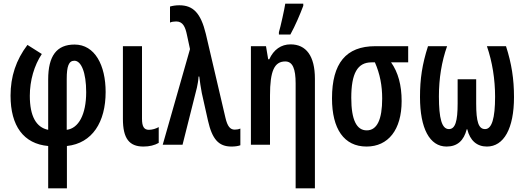

<svg xmlns="http://www.w3.org/2000/svg" viewBox="-20 -796 2892 1056"><path d="M131 -549C68 -466 38 -375 38 -270C38 -103 110 -5 245 7V240H348V7C488 -8 561 -125 561 -290C561 -437 502 -551 390 -551C292 -551 245 -489 245 -359V-82C179 -95 144 -157 144 -269C144 -353 168 -436 210 -499ZM389 -462C427 -462 454 -397 454 -289C454 -166 412 -90 347 -82V-362C347 -431 358 -462 389 -462Z M761 -542H656V-142C656 -34 691 10 769 10C802 10 830 3 853 -10V-97C839 -89 818 -82 799 -82C772 -82 761 -100 761 -143Z M875 0H984L1063 -314C1067 -332 1071 -354 1072 -375H1076C1080 -345 1084 -313 1090 -284L1124 -132C1147 -31 1182 10 1253 10C1271 10 1288 8 1302 3V-89C1293 -85 1283 -83 1271 -83C1246 -83 1231 -101 1220 -148L1112 -610C1084 -725 1042 -767 966 -767C946 -767 929 -764 915 -760V-672C924 -676 936 -678 949 -678C986 -678 999 -648 1008 -605L1025 -526Z M1514 -606H1577C1604 -655 1630 -716 1648 -764V-776H1549C1545 -748 1523 -648 1514 -619ZM1578 -552C1526 -552 1485 -523 1461 -470H1455L1443 -542H1360V0H1465V-271C1465 -406 1489 -458 1549 -458C1590 -458 1606 -417 1606 -337V240H1712V-363C1712 -488 1664 -552 1578 -552Z M2189 -240C2189 -327 2170 -398 2131 -453H2225V-542H2044C1883 -542 1806 -448 1806 -255C1806 -87 1872 10 1996 10C2115 10 2189 -82 2189 -240ZM1912 -258C1912 -392 1946 -453 2023 -453H2042C2070 -389 2082 -325 2082 -254C2082 -139 2054 -79 1997 -79C1942 -79 1912 -135 1912 -258Z M2763 -542H2658C2688 -455 2703 -359 2703 -264C2703 -145 2685 -86 2648 -86C2612 -86 2599 -126 2599 -227V-360H2497V-227C2497 -129 2484 -86 2449 -86C2410 -86 2394 -144 2394 -266C2394 -365 2409 -457 2439 -542H2334C2302 -442 2290 -363 2290 -262C2290 -90 2343 10 2436 10C2496 10 2531 -23 2547 -85H2550C2565 -23 2603 10 2658 10C2751 10 2807 -89 2807 -262C2807 -361 2794 -446 2763 -542Z"/></svg>

Font: Noto Sans Display Condensed Medium
Style: Regular
Weight: 500
Width: 3
Designer: Monotype Design Team
Foundry: Monotype Imaging Inc.
Version: Version 1.900